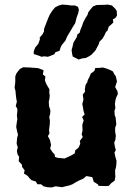

<svg xmlns="http://www.w3.org/2000/svg" viewBox="-20 -804 582 842"><path d="M207 18 188 17 171 13 160 4H144L137 -8L118 -14L108 -24L102 -32L85 -43L88 -57L77 -72L76 -82L62 -97L64 -116L57 -127L54 -143L58 -157L53 -174L55 -199L59 -213L55 -228L51 -248L54 -269L56 -281L54 -298L56 -314V-327L49 -339L54 -358L51 -374L49 -392L48 -405L44 -419L47 -444V-469L52 -482L61 -494L68 -502L82 -509L111 -508L124 -507L137 -506L148 -505L171 -496L168 -477L179 -469L177 -452L182 -438L188 -427L197 -412L196 -400L198 -386L197 -372L194 -358L195 -339L201 -320L200 -305L196 -291L199 -274L198 -257L195 -233L197 -219L190 -207L199 -190L204 -169L200 -152L210 -137L220 -126L221 -116L232 -112L263 -109L279 -116L299 -126L308 -132L310 -145L324 -156L332 -173L330 -186L343 -203L338 -215L342 -232L341 -257L347 -276L340 -291L351 -302L346 -319L344 -332L341 -348L346 -367L343 -389L353 -402L352 -412L355 -431L363 -444L365 -453L372 -466L378 -481L394 -493L398 -506H413L431 -508L448 -503L463 -497L475 -491L481 -479L488 -469L493 -447L485 -422L495 -404L497 -392L489 -375L486 -363L484 -348L486 -330L482 -318L483 -299L487 -289L489 -270L490 -258L485 -244V-226L488 -209L486 -191L481 -179L484 -160L488 -146L482 -135L486 -116L491 -99L490 -80L488 -68L485 -58V-41L486 -30L483 -12L468 -1L457 11L444 12L412 11L410 5L391 -7L385 -27L359 -32L346 -21L326 -12L311 -4L298 4L285 9L268 13L252 17L224 13ZM325 -543 299 -556 296 -569 294 -585 298 -599 302 -617 316 -640 320 -654 329 -660 333 -674 339 -688 345 -706 355 -725 364 -739 367 -750 377 -763 388 -776 404 -782 443 -783 452 -784 471 -780 486 -765 492 -756 493 -736 487 -726 475 -719 477 -705 457 -687 451 -669 445 -664 437 -647 429 -634 416 -621 413 -610 404 -593 398 -582 381 -564 372 -558 357 -550 341 -548ZM153 -559 128 -567V-579L134 -595L148 -612L155 -631L154 -639L166 -653L173 -666V-676L176 -685L185 -708L192 -726L199 -741L210 -758L222 -772L238 -780L253 -784L279 -782L291 -780H309L322 -774L326 -761L323 -746L316 -727L310 -703L300 -687L293 -675L281 -655L274 -643L267 -626L252 -608L246 -597L241 -581L223 -575L218 -566L201 -559L190 -555L174 -557L162 -555Z"/></svg>

Font: Winky Rough SemiBold
Style: Regular
Weight: 600
Designer: Simon Atzbach
Foundry: typofactur
Version: Version 1.206; ttfautohint (v1.8.4.7-5d5b)